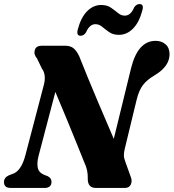

<svg xmlns="http://www.w3.org/2000/svg" viewBox="-30 -925 855 945"><path d="M159.5 -156.5Q151 -123 156 -99Q161 -75 188.5 -64L203.5 -58.5Q223.5 -49 223.5 -30Q223.5 -15 214.5 -7.5Q205.5 0 191.5 0H22.5Q4.5 0 -3 -8Q-10.5 -16 -10.5 -28.5Q-10.5 -51 13.5 -62L33 -69.5Q75 -83.5 95.5 -163L185.5 -506Q192 -529.5 190 -550.8Q188 -572 176.5 -587L152 -637.5Q135 -657 141.2 -678.5Q147.5 -700 175.5 -700H288.5Q317.5 -700 332.8 -686.8Q348 -673.5 360 -648Q401 -544.5 445.5 -439.5Q490 -334.5 530 -241.5L615.5 -591Q649 -724 736 -724Q765.5 -724 785.2 -706.5Q805 -689 804.5 -656.5Q803.5 -598 732 -555Q693.5 -532.5 673.8 -506.8Q654 -481 642.5 -434L584 -192.5Q579.5 -173.5 579.8 -159.8Q580 -146 587 -128.5L613 -56Q622 -34.5 614 -17.2Q606 0 585 0H441.5Q401.5 0 402 -46Q403.5 -87.5 385 -125.5Q371.5 -159.5 349.2 -214.5Q327 -269.5 299.5 -336.2Q272 -403 242.5 -472.5ZM555.5 -753.5Q526.5 -753.5 507.5 -766.8Q488.5 -780 473 -793Q457.5 -806 439.5 -806Q411 -806 393.5 -766Q383 -749 366.5 -749Q344.5 -749 353 -780.5Q368.5 -839.5 399 -870Q429.5 -900.5 468 -900.5Q497 -900.5 516 -887.2Q535 -874 550.8 -861Q566.5 -848 584 -848Q613.5 -848 630 -888Q640.5 -905 657 -905Q679.5 -905 670.5 -873.5Q655 -814.5 624.5 -784Q594 -753.5 555.5 -753.5Z"/></svg>

Font: Fraunces 72pt Soft
Style: Bold Italic
Weight: 700
Italic angle: -16°
Version: Version 1.000;[b76b70a41]